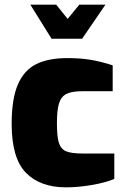

<svg xmlns="http://www.w3.org/2000/svg" viewBox="-20 -797 530 823"><path d="M30 -266Q30 -373 56.5 -434.5Q83 -496 135 -522Q187 -548 269 -548Q323 -548 366.5 -541Q410 -534 463 -517V-406H332Q288 -406 265 -394.5Q242 -383 233 -354Q224 -325 224 -269Q224 -211 232.5 -184.5Q241 -158 263.5 -148.5Q286 -139 334 -139H470V-30Q432 -14 373.5 -4Q315 6 263 6Q152 6 91 -56.5Q30 -119 30 -266ZM110 -777H221L270 -716L320 -777H432L332 -631H201Z"/></svg>

Font: Exo Black
Style: Regular
Weight: 900
Designer: Natanael Gama
Foundry: Natanael Gama
Version: Version 1.500; ttfautohint (v1.6)